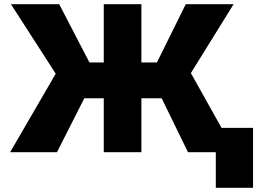

<svg xmlns="http://www.w3.org/2000/svg" viewBox="-20 -727 1228 917"><path d="M655.3 -707H475.6V-428.7H407.2L262.7 -707H32.2L246.1 -375L28.3 0H252L382.8 -257.8H475.6V0H655.3V-257.8H752L877.9 0H1010.7V169.9H1188.5V-116.2H1038.1L891.6 -377.9L1095.7 -707H867.2L729.5 -428.7H655.3Z"/></svg>

Font: Pretendard Black
Style: Regular
Weight: 900
Designer: Base glyphs from Inter by Rasmus Andersson; Hangeul glyphs from Noto Sans CJK(Source Han Sans) by Jang Soo-young and Kan
Foundry: Kil Hyung-jin
Version: Version 1.309;Glyphs 3.2 (3225)